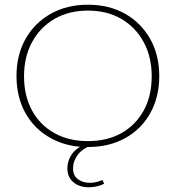

<svg xmlns="http://www.w3.org/2000/svg" viewBox="-20 -614 746 815"><path d="M353 10Q352 10 351 10Q324 24 310 43Q290 70 290 101Q290 131 310.5 146.5Q331 162 362 162Q375 162 388 159Q401 156 415 150L422 166Q409 173 391 177Q373 181 357 181Q317 181 291.5 159.5Q266 138 266 101Q266 64 290 34Q302 20 320 9Q250 3 195 -28Q126 -66 88 -134Q50 -202 50 -291Q50 -380 88 -448Q126 -516 194.5 -555Q263 -594 353 -594Q444 -594 512 -555Q580 -516 618 -448Q656 -380 656 -291Q656 -202 618 -134Q580 -66 512 -28Q444 10 353 10ZM353 -15Q435 -15 495.5 -49Q556 -83 590 -145Q624 -207 624 -290Q624 -372 590 -435Q556 -498 495.5 -533.5Q435 -569 353 -569Q272 -569 211 -533.5Q150 -498 116 -435Q82 -372 82 -290Q82 -207 116 -145Q150 -83 211 -49Q272 -15 353 -15Z"/></svg>

Font: Rokkitt SemiBold Thin
Style: Regular
Weight: 250
Version: Version 3.103